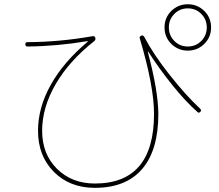

<svg xmlns="http://www.w3.org/2000/svg" viewBox="-20 -860 1040 910"><path d="M934.1 -793.9Q908.2 -820.3 870.1 -820.3Q832 -820.3 806.2 -793.9Q780.3 -767.6 780.3 -730Q780.3 -692.4 806.2 -666Q832 -639.6 870.1 -639.6Q908.2 -639.6 934.1 -666Q960 -692.4 960 -730Q960 -767.6 934.1 -793.9ZM948.2 -651.9Q916 -620.1 870.1 -620.1Q824.2 -620.1 792 -651.9Q759.8 -683.6 759.8 -730Q759.8 -776.4 792 -808.1Q824.2 -839.8 870.1 -839.8Q916 -839.8 948.2 -808.1Q980.5 -776.4 980.5 -730Q980.5 -683.6 948.2 -651.9ZM109.4 -639.6Q100.6 -639.6 100.1 -649.9Q99.6 -660.2 110.4 -660.2Q264.6 -661.1 418.9 -688.5Q428.7 -690.4 431.6 -680.7Q434.6 -672.9 427.7 -666Q307.6 -571.3 243.7 -460.9Q179.7 -350.6 179.7 -240.2Q179.7 -129.9 250 -60.1Q320.3 9.8 429.7 9.8Q710 9.8 710 -320.3Q710 -451.2 642.6 -677.7Q638.7 -686.5 650.4 -691.4Q658.2 -694.3 664.1 -684.6Q707 -602.5 784.2 -504.9Q861.3 -407.2 929.7 -343.8Q935.5 -337.9 929.7 -330.1Q921.9 -322.3 916 -329.1Q858.4 -379.9 795.4 -458.5Q732.4 -537.1 682.6 -615.2H680.7V-613.3Q729.5 -430.7 730.5 -320.3Q730.5 -148.4 653.8 -59.1Q577.1 30.3 429.7 30.3Q310.5 30.3 235.4 -45.4Q160.2 -121.1 160.2 -240.2Q160.2 -350.6 221.2 -459Q282.2 -567.4 396.5 -663.1V-665H394.5Q248 -640.6 109.4 -639.6Z"/></svg>

Font: Rounded-L Mgen+ 2m thin
Style: Regular
Weight: 100
Designer: [Source Han Sans]
Ryoko NISHIZUKA  (kana & ideographs); Paul D. Hunt (Latin, Greek & Cyrillic); Wenlong ZHANG  (bopomofo
Version: Version 1.059.20150602